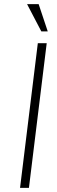

<svg xmlns="http://www.w3.org/2000/svg" viewBox="-20 -909 276 929"><path d="M167 -889 211 -757H180L111 -889ZM163 -700H206L120 0H77Z"/></svg>

Font: Haskoy ExtraLight
Style: Italic
Weight: 200
Designer: Ertekin Erdin
Foundry: Ertekin Erdin
Version: Version 2.000; ttfautohint (v1.8.4.7-5d5b)